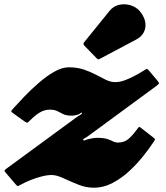

<svg xmlns="http://www.w3.org/2000/svg" viewBox="-78 -853 773 893"><path d="M573 -800Q556.5 -820 530.2 -828.2Q504 -836.5 477 -830.8Q450 -825 432 -803L315 -658.5Q306 -649.5 314.5 -640.5L371 -582.5Q375 -578 378 -577Q381 -576 386.5 -579.5L554.5 -668.5Q593 -689 598 -726Q603 -763 573 -800ZM-17.5 -347.5Q-27.5 -336.5 -25.2 -333.5Q-23 -330.5 -11.5 -322.5L35 -289Q47 -280.5 50.8 -283Q54.5 -285.5 64.5 -295.5Q85 -316.5 107 -329.8Q129 -343 153 -343Q176 -343 189 -336Q202 -329 216.5 -322Q231 -315 258 -315Q267 -315 281 -319Q291 -321.5 295.8 -326.2Q300.5 -331 303 -327.5Q305 -324 297 -319.8Q289 -315.5 282 -310.5L-49 -68Q-57 -62 -57.5 -59.8Q-58 -57.5 -51.5 -50L-5.5 4Q2.5 13.5 5.5 12.5Q8.5 11.5 19.5 5.5Q38 -5 63.5 -15.2Q89 -25.5 115.2 -32.2Q141.5 -39 162 -39Q185 -39 216.8 -24.2Q248.5 -9.5 284.8 5.2Q321 20 358 20Q403.5 20 445.5 -2Q487.5 -24 523.8 -57.8Q560 -91.5 588.5 -127.5Q617 -163.5 635.5 -191.5Q642 -201 642.8 -204.2Q643.5 -207.5 634.5 -214L583 -254Q574.5 -261 571.2 -262.5Q568 -264 561.5 -254.5Q539.5 -224 519.8 -207Q500 -190 471 -190Q458 -190 447.8 -195.5Q437.5 -201 420.8 -206.5Q404 -212 372 -212Q360.5 -212 341.5 -208Q325.5 -204.5 318.2 -201Q311 -197.5 309 -202.5Q307.5 -206 316 -210.2Q324.5 -214.5 338.5 -225L649 -453Q661 -462 661.5 -465.2Q662 -468.5 652.5 -480L615 -524.5Q607.5 -533 604.8 -532.5Q602 -532 592 -525.5Q574.5 -514.5 551.2 -501.8Q528 -489 503.5 -480Q479 -471 458 -471Q437 -471 415.2 -481.5Q393.5 -492 368.2 -505.5Q343 -519 312 -529.5Q281 -540 242 -540Q210.5 -540 174.5 -519.5Q138.5 -499 102.8 -468Q67 -437 35.8 -404.5Q4.5 -372 -17.5 -347.5Z"/></svg>

Font: Besley Black
Style: Italic
Weight: 900
Italic angle: -13°
Designer: Owen Earl
Foundry: indestructible type*
Version: Version 2.001